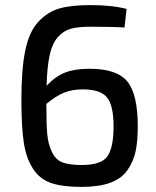

<svg xmlns="http://www.w3.org/2000/svg" viewBox="-20 -722 614 754"><path d="M477 -687 469 -614Q424 -617 334 -617Q286 -617 257.5 -609Q229 -601 207 -576Q185 -551 175 -505.5Q165 -460 163 -385Q197 -422 235.5 -437Q274 -452 331 -452Q439 -452 480 -402Q521 -352 521 -226Q521 -167 512.5 -127.5Q504 -88 481 -54.5Q458 -21 413.5 -4.5Q369 12 300 12Q225 12 180 -3.5Q135 -19 108.5 -61Q82 -103 73 -165Q64 -227 64 -332Q64 -451 79.5 -525Q95 -599 131.5 -637.5Q168 -676 214 -689Q260 -702 334 -702Q420 -702 477 -687ZM301 -74Q379 -74 402.5 -109Q426 -144 426 -226Q426 -307 400.5 -339Q375 -371 305 -371Q264 -371 232.5 -358.5Q201 -346 162 -314Q162 -236 165.5 -196Q169 -156 184 -125Q199 -94 226 -84Q253 -74 301 -74Z"/></svg>

Font: Exo 2.0 Medium
Style: Regular
Weight: 500
Designer: Natanael Gama
Version: Version 1.001;PS 001.001;hotconv 1.0.70;makeotf.lib2.5.58329